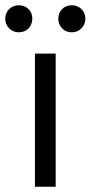

<svg xmlns="http://www.w3.org/2000/svg" viewBox="-56 -711 345 731"><path d="M156 0H77V-507H156ZM254 -676.5Q269 -662 269 -640Q269 -618 254 -603Q239 -588 217 -588Q195 -588 180.5 -603Q166 -618 166 -640Q166 -662 180.5 -676.5Q195 -691 217 -691Q239 -691 254 -676.5ZM52.5 -676.5Q67 -662 67 -640Q67 -618 52.5 -603Q38 -588 16 -588Q-6 -588 -21 -603Q-36 -618 -36 -640Q-36 -662 -21 -676.5Q-6 -691 16 -691Q38 -691 52.5 -676.5Z"/></svg>

Font: Hind Guntur
Style: Regular
Weight: 400
Designer: Manushi Parikh, Hitesh Malaviya
Foundry: Indian Type Foundry
Version: Version 1.002;PS 1.0;hotconv 1.0.86;makeotf.lib2.5.63406; tt